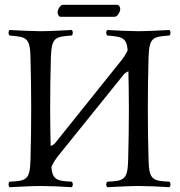

<svg xmlns="http://www.w3.org/2000/svg" viewBox="-20 -775 750 800"><path d="M599 -109C597 -192 596 -237 596 -320C596 -403 597 -452 599 -536C602 -619 616 -622 686 -627C692 -633 692 -644 686 -650C649 -648 586 -645 556 -645C526 -645 459 -648 427 -650C421 -644 421 -633 427 -627C487 -622 507 -620 512 -566C505 -550 494 -533 483 -520L209 -178C203 -172 196 -168 191 -167C190 -218 189 -259 189 -320C189 -403 190 -452 192 -536C195 -619 209 -622 279 -627C285 -633 285 -644 279 -650C242 -648 179 -645 149 -645C119 -645 52 -648 20 -650C14 -644 14 -633 20 -627C90 -621 105 -619 107 -536C109 -453 110 -404 110 -321C110 -238 109 -192 107 -109C105 -26 90 -21 20 -18C14 -12 14 -1 20 5C59 3 120 0 150 0C180 0 238 2 279 5C285 -1 285 -12 279 -18C218 -21 199 -25 194 -79C201 -96 212 -112 222 -125L496 -465C501 -471 508 -475 515 -478C516 -426 517 -383 517 -321C517 -238 516 -192 514 -109C512 -26 497 -21 427 -18C421 -12 421 -1 427 5C466 3 527 0 557 0C587 0 645 2 686 5C692 -1 692 -12 686 -18C616 -21 601 -26 599 -109ZM457 -705C470 -705 481 -726 481 -738C481 -744 477 -755 467 -755H242C231 -755 220 -735 220 -723C220 -716 224 -705 233 -705Z"/></svg>

Font: Libertinus Serif Display
Style: Regular
Weight: 400
Designer: Philipp H. Poll, Khaled Hosny
Foundry: Caleb Maclennan
Version: Version 7.050;RELEASE